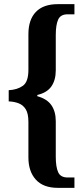

<svg xmlns="http://www.w3.org/2000/svg" viewBox="-20 -780 401 926"><path d="M259 126Q189 126 153 86.5Q117 47 117 -21V-192Q117 -232 104.5 -252.5Q92 -273 70.5 -281.5Q49 -290 22 -291V-345Q63 -347 90 -366Q117 -385 117 -443V-615Q117 -685 153 -722.5Q189 -760 259 -760H339V-711H306Q272 -711 260.5 -685.5Q249 -660 249 -611V-441Q249 -394 228 -363.5Q207 -333 160 -322V-316Q207 -303 228 -272.5Q249 -242 249 -195V-24Q249 25 260.5 50.5Q272 76 306 76H339V126Z"/></svg>

Font: Noto Serif Tamil ExtraCondensed
Style: Bold
Weight: 700
Width: 2
Designer: Indian Type Foundry, Tom Grace, and the Monotype Design Team
Foundry: Monotype Imaging Inc.
Version: Version 2.004; ttfautohint (v1.8.4.7-5d5b)